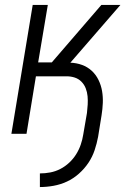

<svg xmlns="http://www.w3.org/2000/svg" viewBox="-20 -540 540 775"><path d="M141 215V160Q162 160 183 156Q204 152 223.5 142Q243 132 259.5 116.5Q276 101 287.5 82.5Q299 64 306 43.5Q313 23 316 3L331 -84Q333 -101 334 -118Q335 -135 333.5 -151.5Q332 -168 326 -183.5Q320 -199 308.5 -210.5Q297 -222 281.5 -227Q266 -232 249 -232H125L87 0H26L112 -520H173L134 -288H189L389 -520H466L264 -287Q289 -286 311 -278Q333 -270 350 -254.5Q367 -239 377.5 -217.5Q388 -196 392 -172.5Q396 -149 395 -124.5Q394 -100 390 -75L376 12Q371 39 362 66Q353 93 337 117Q321 141 298.5 161Q276 181 250 193Q224 205 196 210Q168 215 141 215Z"/></svg>

Font: Iosevka Term Curly Light
Style: Italic
Weight: 300
Italic angle: -9°
Designer: Belleve Invis
Foundry: Belleve Invis
Version: Version 32.3.0